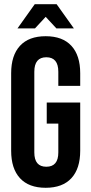

<svg xmlns="http://www.w3.org/2000/svg" viewBox="-20 -882 431 912"><path d="M197 10Q117 10 75 -35.5Q33 -81 33 -166V-534Q33 -619 75 -664.5Q117 -710 197 -710Q277 -710 319 -664.5Q361 -619 361 -534V-474H257V-541Q257 -610 200 -610Q143 -610 143 -541V-158Q143 -90 200 -90Q257 -90 257 -158V-295H202V-395H361V-166Q361 -81 319 -35.5Q277 10 197 10ZM145 -862H249L331 -747H248L197 -802L146 -747H63Z"/></svg>

Font: Booming Bebas 2
Style: Regular
Weight: 400
Designer: Ryoichi Tsunekawa
Foundry: Ryoichi Tsunekawa
Version: Version 2.000